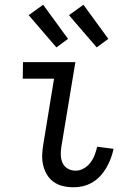

<svg xmlns="http://www.w3.org/2000/svg" viewBox="-20 -782 540 810"><path d="M290 8Q267 8 245.5 3Q224 -2 206.5 -14.5Q189 -27 178 -45.5Q167 -64 162 -85.5Q157 -107 158 -130Q159 -153 163 -175L208 -450H76L77 -520H298L239 -164Q236 -146 236.5 -128Q237 -110 244 -94.5Q251 -79 266 -70.5Q281 -62 299 -62Q317 -62 333.5 -71.5Q350 -81 361.5 -96Q373 -111 379.5 -128.5Q386 -146 390 -163L459 -154Q455 -134 447.5 -114Q440 -94 429.5 -75.5Q419 -57 404 -40.5Q389 -24 370.5 -13Q352 -2 331.5 3Q311 8 290 8ZM388 -582 271 -718 332 -762 437 -618ZM218 -582 101 -718 162 -762 267 -618Z"/></svg>

Font: Iosevka Fixed
Style: Italic
Weight: 400
Italic angle: -9°
Monospace: yes
Designer: Belleve Invis
Foundry: Belleve Invis
Version: Version 33.2.4